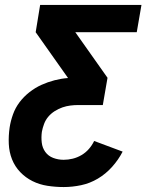

<svg xmlns="http://www.w3.org/2000/svg" viewBox="-20 -540 640 775"><path d="M237 215Q204 215 171.5 210Q139 205 111 191Q83 177 61.5 154.5Q40 132 28.5 103Q17 74 15.5 41Q14 8 19 -26Q23 -52 32.5 -78.5Q42 -105 59 -127.5Q76 -150 99 -168Q122 -186 147.5 -197.5Q173 -209 200 -216Q227 -223 254 -225V-226L124 -410L142 -520H551L532 -410H284L414 -226L395 -116H296Q280 -116 264 -114Q248 -112 232 -106.5Q216 -101 201 -91.5Q186 -82 175 -69Q164 -56 158 -40Q152 -24 149 -8Q146 14 148.5 35.5Q151 57 163 73.5Q175 90 195 97.5Q215 105 237 105Q255 105 273.5 100.5Q292 96 309 86Q326 76 339 61Q352 46 360 29L475 72Q458 105 432.5 133.5Q407 162 375 181Q343 200 307.5 207.5Q272 215 237 215Z"/></svg>

Font: Iosevka SS04 XBd Ex
Style: Italic
Weight: 800
Width: 7
Italic angle: -9°
Monospace: yes
Designer: Belleve Invis
Foundry: Belleve Invis
Version: Version 19.0.0; ttfautohint (v1.8.4)